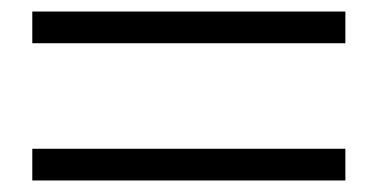

<svg xmlns="http://www.w3.org/2000/svg" viewBox="-20 -534 655 333"><path d="M579 -221V-276H36V-221ZM579 -459V-514H36V-459Z"/></svg>

Font: Noto Serif SC Black
Style: Regular
Weight: 900
Designer: Ryoko NISHIZUKA 西塚涼子 (kana & ideographs); Frank Grießhammer (Latin, Greek & Cyrillic); Wenlong ZHANG 张文龙 (bopomofo); San
Foundry: Adobe
Version: Version 2.001;hotconv 1.1.0;makeotfexe 2.6.0